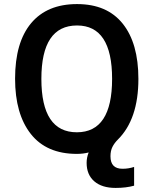

<svg xmlns="http://www.w3.org/2000/svg" viewBox="-20 -745 753 942"><path d="M547 177Q599 177 638 166V74Q611 83 581 83Q522 83 522 22Q522 -5 531.5 -24Q541 -43 558 -60Q659 -160 659 -358Q659 -533 582 -629Q505 -725 358 -725Q211 -725 132.5 -631Q54 -537 54 -359Q54 -186 131 -88Q208 10 357 10Q388 10 415 3Q405 28 405 54Q405 112 442.5 144.5Q480 177 547 177ZM357 -96Q183 -96 183 -358Q183 -620 358 -620Q530 -620 530 -358Q530 -96 357 -96Z"/></svg>

Font: Noto Sans Georgian SemiCondensed Semi
Style: Regular
Weight: 600
Width: 4
Designer: Monotype Design Team
Foundry: Monotype Imaging Inc.
Version: Version 1.901